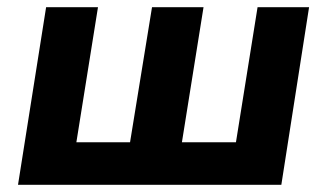

<svg xmlns="http://www.w3.org/2000/svg" viewBox="-20 -513 909 533"><path d="M30 0 108 -493H252L192 -118H341L402 -493H545L485 -118H635L695 -493H838L761 0Z"/></svg>

Font: Nunito Sans 11pt ExtraBold
Style: Italic
Weight: 800
Italic angle: -9°
Version: Version 3.101;gftools[0.9.27]